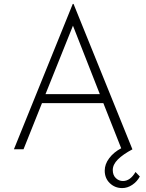

<svg xmlns="http://www.w3.org/2000/svg" viewBox="-20 -761 746 979"><path d="M693 139Q679 165 654.5 181.5Q630 198 603 198Q566 198 540 173Q514 148 514 109Q514 76 537 45.5Q560 15 598 -5L507 -235H194L100 0H51L351 -741H355L655 0H656Q607 26 581 52Q555 78 555 106Q555 132 570.5 147Q586 162 607 162Q644 162 671 116ZM489 -281 352 -630 212 -281Z"/></svg>

Font: Josefin Sans Light
Style: Regular
Weight: 300
Designer: Santiago Orozco
Foundry: Typemade
Version: Version 2.000